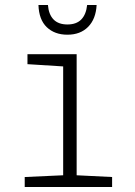

<svg xmlns="http://www.w3.org/2000/svg" viewBox="-20 -749 540 769"><path d="M79 0V-40L233 -47V-483L90 -492V-532H287V-47L429 -40V0ZM250 -610Q199 -610 167.5 -640Q136 -670 134 -729H172Q175 -691 194.5 -671Q214 -651 250 -651Q286 -651 305.5 -671Q325 -691 329 -729H367Q364 -673 333 -641.5Q302 -610 250 -610Z"/></svg>

Font: Noto Sans Mono ExtraCondensed Light
Style: Regular
Weight: 300
Width: 2
Designer: Monotype Design Team
Foundry: Monotype Imaging Inc.
Version: Version 2.014; ttfautohint (v1.8.4.7-5d5b)